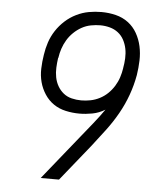

<svg xmlns="http://www.w3.org/2000/svg" viewBox="-53 -789 706 836"><g transform="rotate(5 300.0 -371.5)"><path d="M236 0H156L313 -195Q338 -226 363 -257Q388 -288 411 -321Q385 -305 356 -299.5Q327 -294 299 -294Q269 -294 239.5 -300.5Q210 -307 186.5 -323Q163 -339 147 -363.5Q131 -388 123.5 -416Q116 -444 117 -475Q118 -506 123 -536Q127 -564 136 -591Q145 -618 161 -642.5Q177 -667 199 -687Q221 -707 247.5 -720Q274 -733 301.5 -738Q329 -743 357 -743Q389 -743 419.5 -735.5Q450 -728 474 -710Q498 -692 513 -665.5Q528 -639 534.5 -609Q541 -579 540 -547Q539 -515 534 -483Q526 -438 510.5 -395Q495 -352 472.5 -312Q450 -272 421.5 -234Q393 -196 364 -159ZM302 -352Q322 -352 342.5 -356Q363 -360 382.5 -370Q402 -380 417.5 -395Q433 -410 444.5 -428.5Q456 -447 462.5 -467Q469 -487 472 -507Q472 -507 472 -507.5Q472 -508 472 -508Q476 -529 477 -551Q478 -573 474 -593Q470 -613 460.5 -631Q451 -649 435 -661.5Q419 -674 398.5 -679.5Q378 -685 357 -685Q337 -685 316 -681Q295 -677 276 -666.5Q257 -656 241 -640.5Q225 -625 214 -606.5Q203 -588 196.5 -568.5Q190 -549 187 -528Q187 -528 186.5 -527.5Q186 -527 186 -527Q183 -506 182 -484.5Q181 -463 185 -442.5Q189 -422 199 -404.5Q209 -387 224.5 -374.5Q240 -362 260.5 -357Q281 -352 302 -352Q302 -352 302 -352Q302 -352 302 -352Z"/></g></svg>

Font: Iosevka Etoile Light Oblique
Style: Regular
Weight: 300
Italic angle: -9°
Designer: Belleve Invis
Foundry: Belleve Invis
Version: Version 15.5.2; ttfautohint (v1.8.4)